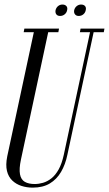

<svg xmlns="http://www.w3.org/2000/svg" viewBox="-20 -826 484 852"><path d="M226.6 -781Q229.4 -792.1 237.6 -798.9Q245.9 -805.8 257 -805.8Q268.8 -805.8 274.7 -798.9Q280.6 -792.1 277.9 -781Q275.8 -769.5 267 -762.4Q258.2 -755.2 246.5 -755.2Q235.4 -755.2 229.9 -762.4Q224.5 -769.5 226.6 -781ZM309.2 -781Q312 -792.1 320.4 -798.9Q328.9 -805.8 339.6 -805.8Q351.8 -805.8 357.5 -798.9Q363.2 -792.1 360.5 -781Q358.4 -769.5 349.8 -762.4Q341.2 -755.2 329.1 -755.2Q318.4 -755.2 312.8 -762.4Q307.1 -769.5 309.2 -781ZM125 6.6Q99 6.6 75.3 -1Q51.6 -8.6 34.6 -24.8Q17.5 -40.9 10.9 -67.5Q4.4 -94.1 12.2 -132.5L130.1 -683H85.1L88.1 -699H241.9L238.9 -683H193.9L73 -118.2Q64.2 -76.8 68.7 -52.8Q73.1 -28.9 90.1 -19.1Q107.1 -9.4 134 -9.4Q151.8 -9.4 171 -14.9Q190.2 -20.5 208.2 -34.6Q226.1 -48.8 240.3 -74.2Q254.5 -99.8 263.1 -139.2L379.5 -683H334.5L337.5 -699H443.5L440.5 -683H395.5L279.1 -139.6Q270.2 -96.1 250.9 -63.1Q231.5 -30.1 200.9 -11.8Q170.2 6.6 125 6.6Z"/></svg>

Font: Emberly Black
Style: Italic
Weight: 900
Italic angle: -12°
Designer: Rajesh Rajput
Foundry: Rajesh Rajput
Version: Version 1.000